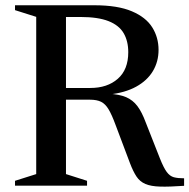

<svg xmlns="http://www.w3.org/2000/svg" viewBox="-20 -705 719 729"><path d="M323 -371Q387.5 -371 427.2 -405.8Q467 -440.5 467 -507Q467 -549 449.5 -579Q432 -609 392 -624.8Q352 -640.5 286 -640.5H138L148.5 -685H338.5Q427 -685 480.5 -662.2Q534 -639.5 558 -601.2Q582 -563 582 -515.5Q582 -471 560.5 -435Q539 -399 496.8 -375.8Q454.5 -352.5 392 -346V-349Q433.5 -347 459 -336Q484.5 -325 501.8 -302Q519 -279 533 -241L587 -104Q601 -68.5 613 -52.2Q625 -36 640.2 -32Q655.5 -28 679 -28V0.5Q623 4.5 588 3.5Q553 2.5 532 -6.5Q511 -15.5 498.2 -34.8Q485.5 -54 473.5 -85.5L418.5 -231.5Q404.5 -269.5 392.2 -290Q380 -310.5 363.8 -318.5Q347.5 -326.5 321.5 -326.5H147L136 -371ZM230.5 -685V-44L310.5 -18.5V0H37V-18.5L117.5 -44V-641L37 -666.5V-685Z"/></svg>

Font: Newsreader 36pt Medium
Style: Regular
Weight: 500
Designer: Hugues Gentile
Foundry: Production Type
Version: Version 1.003